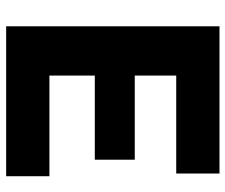

<svg xmlns="http://www.w3.org/2000/svg" viewBox="-76 -674 750 639"><g transform="rotate(90 299.5 -355.0)"><path d="M232 -144V-295H512V-428H232V-566H558V-710H68V0H567V-144Z"/></g></svg>

Font: Raleway
Style: ExtraBold
Weight: 800
Designer: Matt McInerney, Pablo Impallari, Rodrigo Fuenzalida
Foundry: Matt McInerney, Pablo Impallari, Rodrigo Fuenzalida
Version: Version 3.000